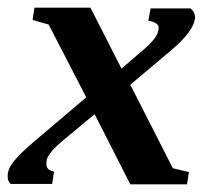

<svg xmlns="http://www.w3.org/2000/svg" viewBox="-33 -481 553 501"><path d="M214 -183 132 -115Q113 -99 105 -90Q98 -81 92 -72Q88 -65 88 -52Q88 -38 108 -33L103 -1H-5Q-13 -7 -13 -22Q-13 -40 3 -60Q21 -82 54 -110L192 -227L94 -417L52 -429L57 -461H203L284 -302L333 -344Q356 -363 369 -379Q381 -394 381 -409Q381 -422 354 -427L360 -459H464Q474 -452 476 -438Q476 -401 408 -345L307 -260L418 -42L460 -32L455 0H307Z"/></svg>

Font: Libra Serif Modern
Style: Bold Italic
Weight: 700
Italic angle: -12°
Designer: Stefan Peev, Context Ltd
Foundry: Stefan Peev, Context Ltd
Version: Version 1.000